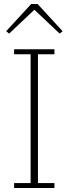

<svg xmlns="http://www.w3.org/2000/svg" viewBox="-20 -946 345 966"><path d="M51 -25H134V-673H51V-698H254V-673H171V-25H254V0H51ZM11 -789 137 -926H169L295 -789L280 -777L153 -897L26 -777Z"/></svg>

Font: IBM Plex Serif ExtraLight
Style: Regular
Weight: 200
Designer: Mike Abbink, Paul van der Laan, Pieter van Rosmalen
Foundry: Bold Monday
Version: Version 2.5